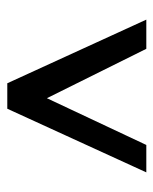

<svg xmlns="http://www.w3.org/2000/svg" viewBox="34 -698 431 540"><g transform="rotate(-90 250.0 -428.5)"><path d="M34.7 -233 213.7 -624H285.3L464.3 -233H382.2L243.3 -512.6L111.8 -233Z"/></g></svg>

Font: Ancizar Sans Thin
Style: Regular
Weight: 100
Designer: Cesar Puertas, Viviana Monsalve, Julian Moncada, Julian Prieto, Jose Castro, Mariel Hernandez, Felipe Aragon, Sara Alarc
Version: Version 8.100